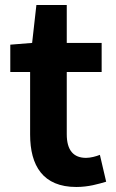

<svg xmlns="http://www.w3.org/2000/svg" viewBox="-20 -731 461 765"><path d="M284 14C333 14 372 2 403 -7L378 -114C363 -108 341 -102 323 -102C273 -102 246 -132 246 -196V-444H385V-560H246V-711H125L108 -560L21 -553V-444H100V-195C100 -71 151 14 284 14Z"/></svg>

Font: Noto Sans CJK TC
Style: Bold
Weight: 700
Designer: Ryoko NISHIZUKA 西塚涼子 (kana, bopomofo & ideographs); Paul D. Hunt (Latin, Greek & Cyrillic); Sandoll Communications 산돌커뮤니
Foundry: Adobe
Version: Version 2.004;hotconv 1.0.118;makeotfexe 2.5.65603